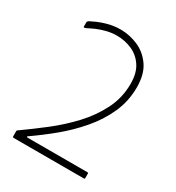

<svg xmlns="http://www.w3.org/2000/svg" viewBox="-165 -780 811 883"><g transform="rotate(30 241.0 -339.0)"><path d="M40 0Q38 0 36.5 -1.5Q35 -3 35 -5V-32Q35 -38 40 -40Q94 -78 154 -124.5Q214 -171 265.5 -226Q317 -281 349.5 -345.5Q382 -410 382 -484Q382 -542 358 -577.5Q334 -613 296.5 -629Q259 -645 218 -645Q189 -645 162 -638Q135 -631 114.5 -622Q94 -613 83 -607Q64 -597 64 -605V-627Q64 -631 66 -633Q68 -635 72 -638Q81 -643 102.5 -652.5Q124 -662 154.5 -670Q185 -678 218 -678Q266 -678 311 -658.5Q356 -639 385.5 -596.5Q415 -554 415 -484Q415 -411 386 -346.5Q357 -282 309 -226Q261 -170 204.5 -123.5Q148 -77 93 -39Q90 -37 91 -35Q92 -33 95 -33H413Q418 -33 418 -29V-4Q418 -2 417 -1Q416 0 414 0Z"/></g></svg>

Font: Glory Thin
Style: Regular
Weight: 100
Designer: Robert Leuschke
Foundry: Robert Leuschke
Version: Version 1.011